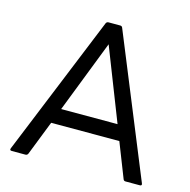

<svg xmlns="http://www.w3.org/2000/svg" viewBox="-107 -839 934 944"><g transform="rotate(15 360.0 -367.0)"><path d="M35 0Q22 0 27 -12L318 -726Q322 -734 331 -734H390Q399 -734 402 -726L694 -12Q699 0 686 0H614Q605 0 602 -8L533 -184H186L117 -8Q113 0 104 0ZM216 -262H503L359 -630Z"/></g></svg>

Font: LINE Seed Sans App
Style: Regular
Weight: 400
Designer: LINE VX Design & Dalton Maag Ltd & Sandoll Inc
Foundry: Dalton Maag Ltd
Version: Version 1.003